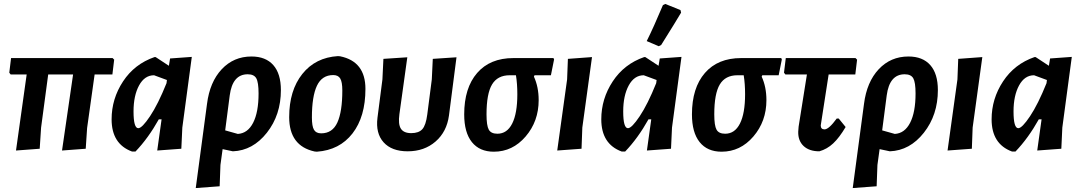

<svg xmlns="http://www.w3.org/2000/svg" viewBox="-20 -758 5476 972"><path d="M61 4 115 -381H34L27 -390L36 -464H550L558 -456L549 -381H459L421 -110L414 -5L294 4L350 -381H224L188 -112L181 -5Z M648 9Q545 -29 545 -154Q545 -258 603 -346Q661 -434 762 -469H768L835 -425L841 -462L951 -470L903 -112L898 -5L776 4L798 -154H784Q731 -59 666 9ZM656 -194Q656 -109 680 -109Q699 -109 739.5 -169.5Q780 -230 823 -337L825 -353L760 -377Q712 -377 684 -325.5Q656 -274 656 -194Z M971 194 1028 -232Q1042 -343 1102.5 -407.5Q1163 -472 1253 -472Q1325 -472 1363.5 -428.5Q1402 -385 1402 -302Q1402 -176 1331 -86Q1260 4 1159 8L1107 -3L1096 77L1092 185ZM1143 -275 1120 -98 1184 -80Q1234 -83 1261.5 -136.5Q1289 -190 1289 -285Q1289 -341 1277.5 -361.5Q1266 -382 1234 -382Q1157 -382 1143 -275Z M1691 -474 1702 -473Q1830 -447 1830 -308Q1830 -167 1764.5 -82.5Q1699 2 1584 10L1573 9Q1444 -19 1444 -165Q1444 -300 1510.5 -383.5Q1577 -467 1691 -474ZM1667 -378Q1610 -378 1584.5 -324Q1559 -270 1559 -163Q1559 -119 1569.5 -101Q1580 -83 1606 -83Q1663 -83 1688 -138Q1713 -193 1713 -300Q1713 -343 1702.5 -360.5Q1692 -378 1667 -378Z M2044 8Q1963 8 1922 -37.5Q1881 -83 1891 -162L1916 -356L1921 -460L2042 -468L2002 -180Q1995 -129 2009.5 -106.5Q2024 -84 2062 -84Q2100 -84 2118 -104Q2136 -124 2143 -178L2166 -356L2171 -460L2291 -468L2253 -174Q2242 -91 2185 -41.5Q2128 8 2044 8Z M2480 10Q2408 10 2369 -38.5Q2330 -87 2330 -179Q2330 -313 2395.5 -388.5Q2461 -464 2579 -464H2782L2785 -457L2769 -377H2686L2683 -370Q2707 -318 2707 -251Q2707 -144 2641 -67Q2575 10 2480 10ZM2498 -81Q2547 -81 2573 -132.5Q2599 -184 2599 -281Q2599 -334 2592 -377H2560Q2499 -377 2471 -330.5Q2443 -284 2443 -179Q2443 -122 2454.5 -101.5Q2466 -81 2498 -81Z M2977 -469 2928 -112 2924 -5 2801 4 2851 -356 2855 -460Z M3336 -732 3348 -738 3425 -707 3428 -694Q3406 -656 3327 -530L3315 -524L3254 -550Q3289 -620 3336 -732ZM3127 9Q3024 -29 3024 -154Q3024 -258 3082 -346Q3140 -434 3241 -469H3247L3314 -425L3320 -462L3430 -470L3382 -112L3377 -5L3255 4L3277 -154H3263Q3210 -59 3145 9ZM3135 -194Q3135 -109 3159 -109Q3178 -109 3218.5 -169.5Q3259 -230 3302 -337L3304 -353L3239 -377Q3191 -377 3163 -325.5Q3135 -274 3135 -194Z M3633 10Q3561 10 3522 -38.5Q3483 -87 3483 -179Q3483 -313 3548.5 -388.5Q3614 -464 3732 -464H3935L3938 -457L3922 -377H3839L3836 -370Q3860 -318 3860 -251Q3860 -144 3794 -67Q3728 10 3633 10ZM3651 -81Q3700 -81 3726 -132.5Q3752 -184 3752 -281Q3752 -334 3745 -377H3713Q3652 -377 3624 -330.5Q3596 -284 3596 -179Q3596 -122 3607.5 -101.5Q3619 -81 3651 -81Z M4128 8Q4077 8 4048.5 -18.5Q4020 -45 4021 -91L4023 -117L4065 -381H3956L3949 -390L3958 -464H4311L4319 -456L4310 -381H4175L4137 -136L4135 -123Q4135 -103 4154 -103Q4176 -103 4216 -158H4226L4261 -115Q4229 -61 4198 -32Q4167 -3 4128 8Z M4297 194 4354 -232Q4368 -343 4428.5 -407.5Q4489 -472 4579 -472Q4651 -472 4689.5 -428.5Q4728 -385 4728 -302Q4728 -176 4657 -86Q4586 4 4485 8L4433 -3L4422 77L4418 185ZM4469 -275 4446 -98 4510 -80Q4560 -83 4587.5 -136.5Q4615 -190 4615 -285Q4615 -341 4603.5 -361.5Q4592 -382 4560 -382Q4483 -382 4469 -275Z M4953 -469 4904 -112 4900 -5 4777 4 4827 -356 4831 -460Z M5103 9Q5000 -29 5000 -154Q5000 -258 5058 -346Q5116 -434 5217 -469H5223L5290 -425L5296 -462L5406 -470L5358 -112L5353 -5L5231 4L5253 -154H5239Q5186 -59 5121 9ZM5111 -194Q5111 -109 5135 -109Q5154 -109 5194.5 -169.5Q5235 -230 5278 -337L5280 -353L5215 -377Q5167 -377 5139 -325.5Q5111 -274 5111 -194Z"/></svg>

Font: Alegreya Sans
Style: Bold Italic
Weight: 700
Italic angle: -7°
Designer: Juan Pablo del Peral
Foundry: Huerta Tipografica
Version: Version 2.007